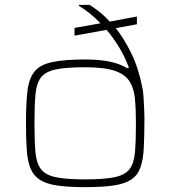

<svg xmlns="http://www.w3.org/2000/svg" viewBox="-20 -763 702 791"><path d="M331 8Q262 8 217 1.5Q172 -5 145.5 -21.5Q119 -38 106.5 -67.5Q94 -97 90.5 -142.5Q87 -188 87 -254Q87 -335 93 -387Q99 -439 121.5 -467.5Q144 -496 194 -507Q244 -518 331 -518Q390 -518 432.5 -509Q475 -500 504 -482L511 -484Q496 -526 472 -566Q448 -606 419 -640L287 -616V-648L394 -667Q372 -690 349.5 -708Q327 -726 305 -739V-743H349Q364 -734 386 -717Q408 -700 432 -674L544 -695V-663L457 -647Q490 -606 520 -545.5Q550 -485 566 -404Q570 -387 571.5 -360.5Q573 -334 574 -311Q575 -288 575 -279Q575 -206 572.5 -155.5Q570 -105 558.5 -73Q547 -41 521 -23.5Q495 -6 449 1Q403 8 331 8ZM331 -24Q409 -24 452 -33Q495 -42 513.5 -66Q532 -90 536 -135.5Q540 -181 540 -254Q540 -312 536 -355.5Q532 -399 513.5 -428Q495 -457 452 -471.5Q409 -486 331 -486Q253 -486 210 -477Q167 -468 148.5 -443.5Q130 -419 126 -373Q122 -327 122 -254Q122 -182 126 -136.5Q130 -91 148.5 -66.5Q167 -42 210 -33Q253 -24 331 -24Z"/></svg>

Font: Saira Expanded Thin
Style: Regular
Weight: 250
Width: 7
Designer: Hector Gatti with collaboration of the Omnibus-Type team
Foundry: Omnibus-Type
Version: Version 1.101